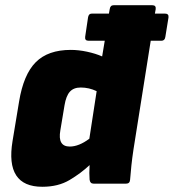

<svg xmlns="http://www.w3.org/2000/svg" viewBox="-20 -703 665 735"><path d="M142 12Q-1 12 28 -163L53 -314Q70 -418 117 -465Q164 -512 251 -512Q281 -512 313.5 -505Q346 -498 371 -487L381 -547H319Q304 -547 306 -562L317 -636Q319 -651 332 -651H397L400 -668Q402 -683 415 -683H563Q578 -683 576 -668L573 -651H611Q627 -651 625 -636L613 -562Q611 -547 598 -547H557L491 -131Q486 -98 483 -69.5Q480 -41 478 -15Q477 0 463 0H338Q325 0 323 -15Q321 -39 323 -71Q290 -40 246.5 -14Q203 12 142 12ZM211 -204Q200 -142 247 -142Q282 -142 322 -172L350 -354Q321 -368 289 -368Q262 -368 247.5 -352Q233 -336 227 -300Z"/></svg>

Font: Sofia Sans ExtraBlack
Style: Italic
Weight: 1000
Italic angle: -9°
Designer: Botio Nikoltchev, Ani Petrova
Foundry: lettersoup
Version: Version 4.100; ttfautohint (v1.8.4.7-5d5b)